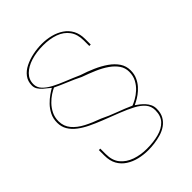

<svg xmlns="http://www.w3.org/2000/svg" viewBox="-233 -793 1044 1044"><g transform="rotate(-45 289.0 -270.5)"><path d="M282 139Q305 139 330.8 135.8Q356.5 132.5 382 125Q407.5 117.5 428.2 103Q449 88.5 461.5 66Q474 43.5 474 11.5Q474 -6.5 467 -21.2Q460 -36 449 -48Q438 -60 425.8 -69.8Q413.5 -79.5 403 -86.5Q409 -89.5 422.8 -96.5Q436.5 -103.5 453.2 -115.5Q470 -127.5 485.5 -144.8Q501 -162 511.2 -184.8Q521.5 -207.5 521.5 -236Q521.5 -269.5 503.8 -296Q486 -322.5 455.8 -343.8Q425.5 -365 387.5 -381.8Q349.5 -398.5 310 -411Q268.5 -429.5 230 -444.8Q191.5 -460 161 -476.2Q130.5 -492.5 112.2 -512Q94 -531.5 94 -557Q94 -592.5 119 -617.5Q144 -642.5 186.2 -655.8Q228.5 -669 281 -669Q331 -669 370.8 -654.8Q410.5 -640.5 433.2 -610Q456 -579.5 456 -531V-489H467V-531Q467 -571 451.8 -599.2Q436.5 -627.5 410 -645.2Q383.5 -663 350.2 -671.5Q317 -680 281 -680Q246 -680 211.2 -672.8Q176.5 -665.5 147.2 -651Q118 -636.5 100.5 -613.2Q83 -590 83 -557.5Q83 -541 91.5 -527.8Q100 -514.5 112 -503.8Q124 -493 134.8 -485.2Q145.5 -477.5 151 -472Q138 -465 118.8 -451.5Q99.5 -438 81 -419Q62.5 -400 49.8 -374.8Q37 -349.5 37 -317Q37 -286 51.8 -261.5Q66.5 -237 91.8 -217.8Q117 -198.5 150.2 -182.5Q183.5 -166.5 219 -152.5Q271 -132.5 315.2 -115Q359.5 -97.5 392.8 -80Q426 -62.5 444.5 -40.5Q463 -18.5 463 12Q463 55.5 439.2 80.8Q415.5 106 374.2 117Q333 128 282 128Q235 128 194 113.8Q153 99.5 128.2 69.5Q103.5 39.5 103.5 -10V-52H92.5V-10Q92.5 31 108.2 59.2Q124 87.5 151.5 105.2Q179 123 212.8 131Q246.5 139 282 139ZM392.5 -93.5Q351.5 -112 307 -128.2Q262.5 -144.5 222 -164.5Q174 -181.5 134.5 -202Q95 -222.5 71.8 -250.5Q48.5 -278.5 48 -317Q48 -348 60.2 -372.5Q72.5 -397 90.8 -415.8Q109 -434.5 128 -446.8Q147 -459 160.5 -465Q197 -447.5 233.8 -432.5Q270.5 -417.5 307.5 -399Q348.5 -384.5 385.5 -368.5Q422.5 -352.5 450.5 -332.8Q478.5 -313 494.5 -289.5Q510.5 -266 510.5 -236.5Q510.5 -204.5 497.2 -180Q484 -155.5 464.5 -137.8Q445 -120 425 -109Q405 -98 392.5 -93.5Z"/></g></svg>

Font: Anybody SemiExpanded Thin
Style: Regular
Weight: 250
Width: 6
Version: Version 1.113;gftools[0.9.25]